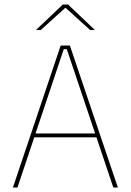

<svg xmlns="http://www.w3.org/2000/svg" viewBox="-20 -844 588 864"><path d="M38 0 253 -639H294.5L510.5 0H490L280.5 -623H267L58.5 0ZM127 -226V-243.5H421V-226ZM262.5 -823.5H286.5L406.5 -709.5V-709H385.5L276 -808H273L163.5 -709H142.5V-709.5Z"/></svg>

Font: Anek Telugu Medium Thin
Style: Regular
Weight: 250
Version: Version 1.003